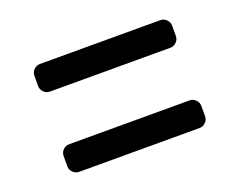

<svg xmlns="http://www.w3.org/2000/svg" viewBox="-66 -581 701 562"><g transform="rotate(-20 284.5 -300.0)"><path d="M70 -409V-441Q70 -452 78 -460Q86 -468 97 -468H472Q483 -468 491 -460Q499 -452 499 -441V-409Q499 -398 491 -390Q483 -382 472 -382H97Q86 -382 78 -390Q70 -398 70 -409ZM70 -159V-191Q70 -202 78 -210Q86 -218 97 -218H472Q483 -218 491 -210Q499 -202 499 -191V-159Q499 -148 491 -140Q483 -132 472 -132H97Q86 -132 78 -140Q70 -148 70 -159Z"/></g></svg>

Font: Contemporary
Style: Regular
Weight: 400
Designer: Victor Tran
Foundry: Victor Tran
Version: Version 1.100